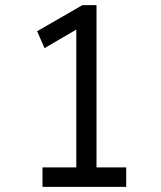

<svg xmlns="http://www.w3.org/2000/svg" viewBox="-20 -730 628 750"><path d="M278 -34V-644L313 -635L154 -542L125 -608L302 -710H357V-34ZM146 0V-76H473V0Z"/></svg>

Font: Lexend Tera Light
Style: Regular
Weight: 300
Designer: Bonnie Shaver-Troup, Thomas Jockin
Foundry: Lexend
Version: Version 1.007